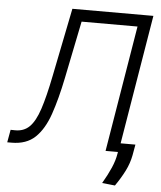

<svg xmlns="http://www.w3.org/2000/svg" viewBox="-80 -779 846 1007"><g transform="rotate(5 343.5 -275.0)"><path d="M-19.5 0 -7.5 -66.8 14.2 -66.4Q61.4 -65.3 91.6 -95Q121.8 -124.6 143.8 -191.4Q165.8 -258.2 187.5 -367.5L259.9 -727.3H686.4L565.7 0H498.2L608.3 -664.4H313.9L252.5 -362.2Q229.8 -250.4 201.7 -169.2Q173.7 -88.1 127.5 -44Q81.3 0 3.2 0ZM651.3 -46.5 641.3 9.9Q633.2 52.9 613.1 93Q593 133.2 562.9 176.5L495 169.4Q521.7 123.9 538.9 84.3Q556.1 44.7 561.8 8.9L571.4 -46.5Z"/></g></svg>

Font: Inter UI Light
Style: Italic
Weight: 300
Italic angle: 9.39999°
Designer: Rasmus Andersson
Foundry: rsms
Version: 3.2;8d6f07862